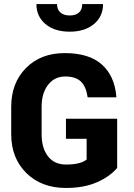

<svg xmlns="http://www.w3.org/2000/svg" viewBox="-20 -907 653 937"><path d="M551.8 -327.6V-87.4Q515.1 -44.4 452.1 -17.1Q389.2 10.3 301.8 10.3Q182.6 10.3 108.6 -62.5Q34.7 -135.3 34.7 -252V-385.7Q34.7 -502 106.7 -575Q178.7 -647.9 296.1 -647.9Q413.6 -647.9 476.3 -592.8Q539.1 -537.6 547.9 -435.1L547.4 -432.1H407.7Q400.4 -484.4 374.8 -509Q349.1 -533.7 297.6 -533.7Q246.1 -533.7 214.6 -492.9Q183.1 -452.1 183.1 -386.7V-252Q183.1 -184.1 214.4 -144Q245.6 -104 301.8 -104Q373 -104 402.8 -128.4V-229.5H301.8V-327.6ZM381.3 -887.2H482.9Q482.9 -826.7 438.5 -789.6Q394 -752.4 320.1 -752.4Q246.1 -752.4 201.9 -789.6Q157.7 -826.7 157.7 -887.2H258.3Q258.3 -860.8 274.7 -846.2Q291 -831.5 320.3 -831.5Q349.6 -831.5 365.5 -845.9Q381.3 -860.4 381.3 -887.2Z"/></svg>

Font: Yantramanav Black
Style: Regular
Weight: 900
Version: Version 1.001;PS 1.0;hotconv 1.0.72;makeotf.lib2.5.5900; ttf